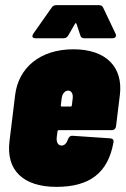

<svg xmlns="http://www.w3.org/2000/svg" viewBox="-20 -720 489 748"><path d="M278 -627 293 -582C295 -575 300 -571 308 -571H418C430 -571 435 -579 430 -589L382 -690C379 -697 373 -700 365 -700H199C192 -700 185 -697 181 -690L110 -589C103 -578 106 -571 118 -571H228C236 -571 242 -575 246 -582L272 -627C274 -631 276 -631 278 -627ZM432 -228 447 -350C460 -456 396 -528 266 -528C136 -528 52 -456 39 -350L17 -170C3 -57 70 8 200 8C331 8 401 -48 422 -165C424 -175 419 -180 410 -181L263 -191C254 -192 249 -187 245 -178C241 -165 233 -153 220 -153C206 -153 199 -166 201 -185L204 -208C204 -211 207 -213 209 -213H416C425 -213 431 -219 432 -228ZM246 -367C258 -367 266 -354 263 -335L260 -310C260 -307 258 -305 255 -305H221C218 -305 216 -307 217 -310L220 -335C222 -354 232 -367 246 -367Z"/></svg>

Font: Barlow Condensed Black
Style: Italic
Weight: 900
Width: 3
Italic angle: -7°
Designer: Jeremy Tribby
Foundry: Tribby Type
Version: Version 1.422;hotconv 1.0.109;makeotfexe 2.5.65596